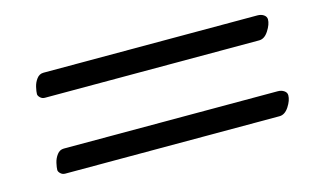

<svg xmlns="http://www.w3.org/2000/svg" viewBox="-44 -474 722 442"><g transform="rotate(-15 316.5 -253.5)"><path d="M67.1 -315.6Q60.4 -315.6 55.9 -320.1Q51.4 -324.5 51.4 -328.5Q51.4 -334.3 53.8 -344.9Q56.2 -355.6 62.6 -363.9Q68.9 -372.2 78.7 -372.2H588.3Q597.4 -372.2 603.5 -368Q609.7 -363.7 609.7 -357.1Q609.7 -345.5 600.1 -330.6Q590.5 -315.6 577.7 -315.6ZM67.1 -134.8Q60.4 -134.8 55.9 -139.2Q51.4 -143.6 51.4 -147.6Q51.4 -153.4 53.8 -164.1Q56.2 -174.7 62.6 -183Q68.9 -191.4 78.7 -191.4H588.3Q597.4 -191.4 603.5 -187.1Q609.7 -182.9 609.7 -176.3Q609.7 -164.1 600.1 -149.4Q590.5 -134.8 577.7 -134.8Z"/></g></svg>

Font: EB Garamond
Style: Italic
Weight: 400
Italic angle: -17.2°
Designer: Georg Duffner and Octavio Pardo
Foundry: Georg Duffner
Version: Version 1.001